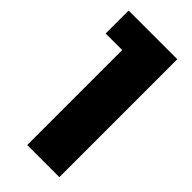

<svg xmlns="http://www.w3.org/2000/svg" viewBox="-208 -690 739 739"><g transform="rotate(45 161.5 -321.0)"><path d="M224 -642V-517H18V-642ZM108 -642H283V0H108Z"/></g></svg>

Font: Teko Variable Light
Style: Regular
Weight: 300
Designer: Manushi Parikh, Jonny Pinhorn
Foundry: Indian Type Foundry
Version: Version 3.000